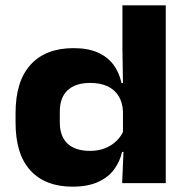

<svg xmlns="http://www.w3.org/2000/svg" viewBox="-20 -679 693 712"><path d="M248.3 13.2Q148.1 13.2 92.9 -46.8Q37.7 -106.7 37.7 -224.4V-259.7Q37.7 -378.2 93.6 -439.3Q149.5 -500.5 252.7 -500.5Q305.7 -500.5 342 -484.5Q378.4 -468.6 400.1 -439.8Q421.9 -411 430.7 -370.9H477L436 -265.3Q434.6 -298.8 420 -322.7Q405.3 -346.5 378.9 -359Q352.5 -371.5 314.2 -371.5Q260.5 -371.5 231.1 -344.6Q201.8 -317.7 201.8 -265.4V-225.4Q201.8 -173.3 230.5 -146.4Q259.3 -119.5 313.8 -119.5Q345.3 -119.5 370.1 -129.5Q395 -139.6 412.9 -157.4Q430.9 -175.2 439.2 -197.2L481.7 -115.7H432.7Q424.6 -79.7 403 -50.4Q381.3 -21.2 343.3 -4Q305.4 13.2 248.3 13.2ZM433 0 438.6 -133.6 436 -162.6V-333.6L436.2 -356.2L434 -497V-659.3H594.7V0Z"/></svg>

Font: Anek Gurmukhi Medium SemiExpanded
Style: Regular
Weight: 500
Width: 6
Version: Version 1.003